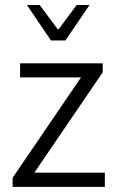

<svg xmlns="http://www.w3.org/2000/svg" viewBox="-20 -731 456 751"><path d="M29.3 0V-35.6L296.9 -428.2H58.6V-483.4H381.8V-448.2L114.3 -55.7H390.1V0ZM179.2 -572.8 85.4 -711.4H135.3L205.6 -616.7H209.5L279.8 -711.4H330.1L235.8 -572.8Z"/></svg>

Font: Varta Light Light
Style: Regular
Weight: 300
Version: Version 1.004